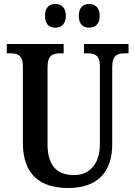

<svg xmlns="http://www.w3.org/2000/svg" viewBox="-20 -935 679 965"><path d="M429 -796C455 -796 481 -811 481 -855C481 -900 455 -915 429 -915C400 -915 376 -900 376 -855C376 -811 400 -796 429 -796ZM258 -796C285 -796 311 -811 311 -855C311 -900 285 -915 258 -915C230 -915 206 -900 206 -855C206 -811 230 -796 258 -796ZM324 10C474 10 544 -75 544 -209V-598C544 -659 572 -667 609 -667H626V-714H402V-667H418C455 -667 482 -659 482 -602V-211C482 -115 434 -55 352 -55C272 -55 219 -96 219 -210V-598C219 -659 247 -667 284 -667H300V-714H14V-667H30C67 -667 95 -659 95 -602V-217C95 -53 186 10 324 10Z"/></svg>

Font: Noto Serif Ethiopic Condensed SemiBold
Style: Regular
Weight: 600
Width: 3
Designer: Monotype Design Team
Foundry: Monotype Imaging Inc.
Version: Version 2.102